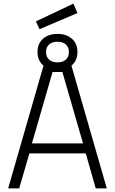

<svg xmlns="http://www.w3.org/2000/svg" viewBox="-20 -1039 634 1059"><path d="M198 -878 178 -921 385 -1019 407 -967ZM569 0H508L453 -193H142L86 0H25L220 -677Q187 -704 187 -752Q187 -799 217.5 -825.5Q248 -852 297 -852Q346 -852 376.5 -825.5Q407 -799 407 -752Q407 -704 374 -677ZM234 -752Q234 -725 251 -710Q268 -695 297 -695Q326 -695 343 -710Q360 -725 360 -752Q360 -779 343 -794Q326 -809 297 -809Q268 -809 251 -794Q234 -779 234 -752ZM438 -248 324 -642H270L156 -248Z"/></svg>

Font: Cairo Light
Style: Regular
Weight: 300
Designer: Mohamed Gaber, Accademia di Belle Arti di Urbino and others
Foundry: Kief Type Foundry, Accademia di Belle Arti di Urbino and others
Version: Version 3.011